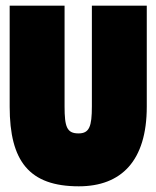

<svg xmlns="http://www.w3.org/2000/svg" viewBox="-20 -645 550 675"><path d="M303 -625V-271C303 -200 294 -176 256 -176C215 -176 207 -199 207 -271V-625H14V-270C14 -78 83 10 257 10C406 10 496 -79 496 -270V-625Z"/></svg>

Font: Blinker Headline
Style: Regular
Weight: 900
Width: 4
Designer: Juergen Huber
Foundry: supertype
Version: Version 1.015;PS 1.15;hotconv 1.0.88;makeotf.lib2.5.647800